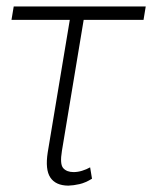

<svg xmlns="http://www.w3.org/2000/svg" viewBox="-20 -566 472 595"><path d="M431.6 -545.9 424.8 -504.4H239.3L171.9 -98.6Q165 -57.1 176 -44.9Q187 -32.7 208 -32.7Q221.2 -32.7 234.6 -36.9Q248 -41 259.3 -47.4L265.1 -12.2Q244.6 0.5 226.3 4.6Q208 8.8 191.4 9.3Q152.3 8.8 136 -15.9Q119.6 -40.5 127.9 -93.8L196.3 -504.4H15.6L22.5 -545.9Z"/></svg>

Font: Inter Display Extra Light
Style: Italic
Weight: 200
Italic angle: -9.39999°
Designer: Rasmus Andersson
Foundry: rsms
Version: Version 4.000;git-4fc901f